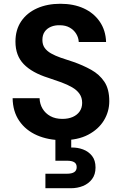

<svg xmlns="http://www.w3.org/2000/svg" viewBox="-20 -732 648 1019"><path d="M312 12Q236 12 176.5 -14Q117 -40 82.5 -90Q48 -140 47 -211H190Q191 -180 206 -155Q221 -130 247.5 -115.5Q274 -101 311 -101Q343 -101 366.5 -111.5Q390 -122 403 -141Q416 -160 416 -186Q416 -214 402 -234Q388 -254 363 -268.5Q338 -283 305.5 -295Q273 -307 236 -319Q150 -346 106 -391.5Q62 -437 62 -511Q62 -574 92.5 -619Q123 -664 177 -688Q231 -712 300 -712Q371 -712 424.5 -687.5Q478 -663 509.5 -617Q541 -571 543 -509H398Q397 -532 384.5 -552.5Q372 -573 350 -585.5Q328 -598 298 -598Q272 -599 250.5 -590Q229 -581 217 -563.5Q205 -546 205 -520Q205 -495 217 -478Q229 -461 251 -448.5Q273 -436 303 -425.5Q333 -415 368 -404Q420 -386 464 -361.5Q508 -337 534 -298Q560 -259 560 -195Q560 -140 531.5 -93Q503 -46 448 -17Q393 12 312 12ZM221 267V190H336Q361 190 374 181.5Q387 173 387 155Q387 137 374 129Q361 121 336 121H274V-4H358V51Q391 50 420.5 61Q450 72 468.5 95.5Q487 119 487 157Q487 194 468.5 218.5Q450 243 420.5 255Q391 267 356 267Z"/></svg>

Font: DM Sans 12pt
Style: Bold
Weight: 700
Version: Version 4.004;gftools[0.9.30]